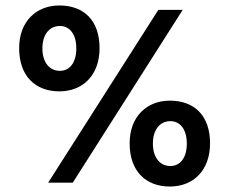

<svg xmlns="http://www.w3.org/2000/svg" viewBox="-20 -668 838 702"><path d="M197 -334C283 -334 344 -393 344 -492C344 -594 286 -648 197 -648C113 -648 50 -590 50 -492C50 -389 110 -334 197 -334ZM156 0H246L648 -632H559ZM197 -409C160 -410 135 -441 135 -491C135 -541 160 -572 197 -573C234 -574 259 -544 259 -491C259 -438 234 -408 197 -409ZM601 14C687 14 748 -45 748 -144C748 -246 690 -300 601 -300C517 -300 454 -242 454 -144C454 -41 514 14 601 14ZM601 -61C564 -62 539 -93 539 -143C539 -193 564 -224 601 -225C638 -226 663 -196 663 -143C663 -90 638 -60 601 -61Z"/></svg>

Font: Nithya Ranjana NU
Style: Regular
Weight: 400
Designer: Designed by Tathagata Biswas and Noopur Datye with help from Ananda Maharjan, Callijatra
Foundry: Ek Type
Version: Version 1.000